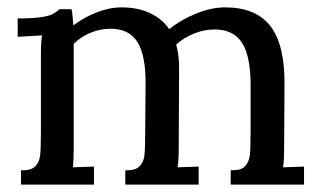

<svg xmlns="http://www.w3.org/2000/svg" viewBox="-20 -495 869 521"><path d="M805 6H606V-33H607Q633 -32 644.5 -43.5Q656 -55 658 -74.5Q660 -94 660 -138V-265Q660 -342 637 -378.5Q614 -415 562 -415Q534 -415 506.5 -404Q479 -393 458 -374Q466 -347 466 -310L465 -96Q465 -59 462 -41L519 -43V6H320V-33H321Q347 -32 358.5 -43.5Q370 -55 372 -74.5Q374 -94 374 -138L375 -265Q376 -343 353.5 -380Q331 -417 280 -417Q252 -417 225.5 -406Q199 -395 180 -376V-330V-96Q180 -59 178 -41L235 -43V6H37V-33H38Q64 -32 75.5 -43.5Q87 -55 89 -74.5Q91 -94 91 -138V-345Q91 -380 94 -399L28 -395V-445H29Q70 -445 92 -448.5Q114 -452 122.5 -456.5Q131 -461 142 -470H174Q177 -458 179 -426Q208 -448 242.5 -461.5Q277 -475 310 -475Q354 -475 387 -459.5Q420 -444 439 -416Q472 -442 513 -458.5Q554 -475 591 -475Q674 -475 713.5 -424.5Q753 -374 752 -265L751 -96Q751 -59 748 -41L805 -43Z"/></svg>

Font: Sumana
Style: Regular
Weight: 400
Designer: Cyreal, Alexei Vanyashin (Devanagari), Olga Karpushina (Latin)
Foundry: Cyreal
Version: Version 1.015;PS 001.015;hotconv 1.0.70;makeotf.lib2.5.58329